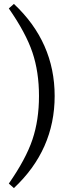

<svg xmlns="http://www.w3.org/2000/svg" viewBox="-20 -768 379 980"><path d="M25 -725 51 -748Q259 -553 259 -278Q259 -3 51 192L25 169Q112 44 145.5 -55.5Q179 -155 179 -278Q179 -401 145.5 -500.5Q112 -600 25 -725Z"/></svg>

Font: TypoPRO Source Serif Pro
Style: Regular
Weight: 400
Designer: Frank Grießhammer
Foundry: Adobe Systems Incorporated
Version: Version 1.017;PS 1.0;hotconv 1.0.79;makeotf.lib2.5.61930